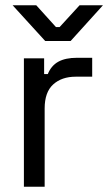

<svg xmlns="http://www.w3.org/2000/svg" viewBox="-20 -711 412 731"><path d="M71 0V-489H148V-429H162Q175 -461 202 -476Q229 -491 273 -491H331V-419H268Q215 -419 182.5 -389.5Q150 -360 150 -298V0ZM152 -555 28 -691H118L193 -608H207L283 -691H372L249 -555Z"/></svg>

Font: Space Grotesk Frontify
Style: Regular
Weight: 400
Designer: Florian Karsten
Version: Version 2.000